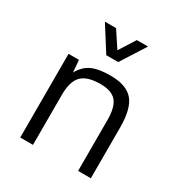

<svg xmlns="http://www.w3.org/2000/svg" viewBox="-170 -855 930 981"><g transform="rotate(30 295.0 -364.5)"><path d="M87.9 0V-493.7H149.4L155.3 -422.4Q179.7 -467.3 219.7 -486.1Q259.8 -504.9 329.1 -504.9Q423.8 -504.9 464.1 -457.8Q504.4 -410.6 504.4 -299.8V0H429.2V-299.8Q429.2 -377 401.1 -409.4Q373 -441.9 307.1 -441.9Q229.5 -441.9 196.3 -408.2Q163.1 -374.5 163.1 -295.9V0ZM420.9 -729 328.6 -584H258.3L166.5 -729H232.4L294.9 -634.3L355 -729Z"/></g></svg>

Font: Metrophobic
Style: Regular
Weight: 400
Designer: Vernon Adams
Foundry: Vernon Adams
Version: Version 3.200; ttfautohint (v1.8.4.7-5d5b);gftools[0.9.23]